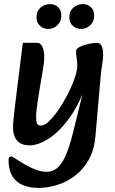

<svg xmlns="http://www.w3.org/2000/svg" viewBox="-20 -701 565 942"><path d="M169 221Q126 221 93 207.5Q60 194 41 164Q22 134 22 84Q22 74 25.5 70.5Q29 67 33 67Q38 67 45 71Q52 75 65 83Q83 95 106.5 108.5Q130 122 157 132Q184 142 210 142Q236 142 258 125.5Q280 109 299.5 68Q319 27 337 -45L393 -273L399 -274Q362 -176 313.5 -112.5Q265 -49 215.5 -18.5Q166 12 126 12Q84 12 64 -11Q44 -34 44 -75Q44 -95 46.5 -119Q49 -143 55 -194L92 -491H162Q179 -491 188 -471.5Q197 -452 197 -424Q197 -404 195 -388.5Q193 -373 189.5 -353.5Q186 -334 180 -298L166 -212Q162 -184 159.5 -162.5Q157 -141 157 -127Q157 -106 161.5 -95.5Q166 -85 182 -85Q199 -85 221.5 -107Q244 -129 268 -164Q292 -199 312.5 -239Q333 -279 346 -316.5Q359 -354 359 -379Q359 -396 356 -415.5Q353 -435 353 -450Q353 -462 372.5 -471.5Q392 -481 416.5 -486Q441 -491 455 -491Q469 -491 477.5 -478Q486 -465 486 -429Q486 -412 480.5 -378.5Q475 -345 473 -316L448 -30Q442 35 415.5 82.5Q389 130 349 160.5Q309 191 262 206Q215 221 169 221ZM377 -559Q354 -559 337 -574.5Q320 -590 320 -616Q320 -646 340 -663.5Q360 -681 386 -681Q409 -681 425.5 -666.5Q442 -652 442 -624Q442 -596 423 -577.5Q404 -559 377 -559ZM216 -559Q193 -559 176 -574.5Q159 -590 159 -616Q159 -646 179 -663.5Q199 -681 225 -681Q248 -681 264.5 -666.5Q281 -652 281 -624Q281 -596 262 -577.5Q243 -559 216 -559Z"/></svg>

Font: Alkatra
Style: Regular
Weight: 400
Designer: Suman Bhandary
Version: Version 1.100;gftools[0.9.22]